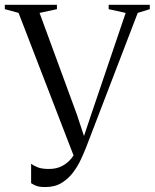

<svg xmlns="http://www.w3.org/2000/svg" viewBox="-35 -763 641 796"><path d="M153.5 12.5Q127.5 12.5 115 7.2Q102.5 2 94 -3.5V-84Q105.5 -75.5 122.2 -69Q139 -62.5 168.5 -62.5Q198.5 -62.5 222 -74.5Q245.5 -86.5 262.5 -108.2Q279.5 -130 290 -159L274 -108L42 -709.5L-15 -725V-743H201V-725L129 -709.5L284 -287.5L322 -172.5L308 -183.5L342.5 -286.5L486 -709.5L415.5 -725V-743H586V-725L536 -709.5L322 -152Q313.5 -130.5 300.5 -102.2Q287.5 -74 268 -48Q248.5 -22 220.5 -4.8Q192.5 12.5 153.5 12.5Z"/></svg>

Font: Merriweather 144pt Light
Style: Regular
Weight: 300
Version: Version 2.100